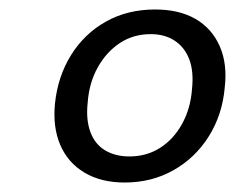

<svg xmlns="http://www.w3.org/2000/svg" viewBox="-20 -732 496 405"><path d="M243 -347Q193 -347 158 -368Q123 -389 107 -426.5Q91 -464 96 -514Q102 -571 130 -616Q158 -661 203.5 -686.5Q249 -712 307 -712Q358 -712 392.5 -692Q427 -672 443.5 -634.5Q460 -597 454 -547Q449 -490 420.5 -444.5Q392 -399 346 -373Q300 -347 243 -347ZM253 -402Q289 -402 317.5 -420Q346 -438 364 -470.5Q382 -503 385 -544Q389 -582 379 -607.5Q369 -633 348 -646.5Q327 -660 298 -660Q261 -660 232.5 -641Q204 -622 186 -589.5Q168 -557 165 -516Q161 -480 170.5 -454Q180 -428 201.5 -415Q223 -402 253 -402Z"/></svg>

Font: DM Sans 12pt
Style: Italic
Weight: 400
Italic angle: -10°
Version: Version 4.004;gftools[0.9.30]